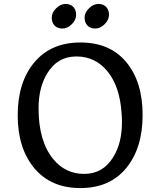

<svg xmlns="http://www.w3.org/2000/svg" viewBox="-20 -947 816 976"><path d="M556 -149Q600 -220 600 -326Q600 -348 598 -372Q589 -507 527 -583.5Q465 -660 368.5 -660Q272 -660 220 -574Q176 -502 176 -396Q176 -230 250 -139Q312 -63 408 -63Q504 -63 556 -149ZM389 -731Q539 -731 622 -631Q705 -531 705 -362.5Q705 -194 621.5 -92.5Q538 9 388.5 9Q239 9 154.5 -92Q70 -193 70 -361Q70 -529 154.5 -630Q239 -731 389 -731ZM480 -927Q505 -927 519.5 -912Q534 -897 534 -871.5Q534 -846 512 -824Q490 -802 464.5 -802Q439 -802 424.5 -817Q410 -832 410 -857.5Q410 -883 432.5 -905Q455 -927 480 -927ZM313 -927Q338 -927 352.5 -912Q367 -897 367 -871.5Q367 -846 345 -824Q323 -802 297.5 -802Q272 -802 257.5 -817Q243 -832 243 -857.5Q243 -883 265.5 -905Q288 -927 313 -927Z"/></svg>

Font: Laila Medium
Style: Regular
Weight: 500
Designer: Hitesh Malaviya
Foundry: Indian Type Foundry
Version: Version 1.302;PS 1.0;hotconv 1.0.78;makeotf.lib2.5.61930; tt